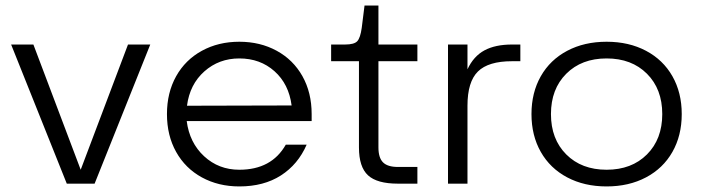

<svg xmlns="http://www.w3.org/2000/svg" viewBox="-20 -660 2520 690"><path d="M520 -500 320 0H220L20 -500H100L270 -50L440 -500Z M840 -510Q915 -510 974.5 -477.5Q1034 -445 1067 -386Q1100 -327 1100 -250V-225H651Q661 -147 713.5 -98.5Q766 -50 840 -50Q956 -50 1007 -140H1082Q1051 -69 989.5 -29.5Q928 10 840 10Q765 10 705.5 -22.5Q646 -55 613 -114Q580 -173 580 -250Q580 -327 613 -386Q646 -445 705.5 -477.5Q765 -510 840 -510ZM1028 -281Q1018 -358 966.5 -404Q915 -450 840 -450Q767 -450 714.5 -403.5Q662 -357 652 -280Z M1270 -130V-440H1170V-500H1220Q1253 -500 1264 -512Q1275 -524 1280 -560L1290 -640H1340V-500H1480V-440H1340V-130Q1340 -93 1356.5 -76.5Q1373 -60 1410 -60H1480V0H1410Q1335 0 1302.5 -30Q1270 -60 1270 -130Z M1590 -500H1660V-411Q1682 -458 1721 -479Q1760 -500 1820 -500H1850V-440H1820Q1735 -440 1697.5 -403Q1660 -366 1660 -280V0H1590Z M2430 -250Q2430 -173 2396.5 -114Q2363 -55 2301.5 -22.5Q2240 10 2160 10Q2080 10 2018.5 -22.5Q1957 -55 1923.5 -114Q1890 -173 1890 -250Q1890 -327 1923.5 -386Q1957 -445 2018.5 -477.5Q2080 -510 2160 -510Q2240 -510 2301.5 -477.5Q2363 -445 2396.5 -386Q2430 -327 2430 -250ZM2360 -250Q2360 -340 2305 -395Q2250 -450 2160 -450Q2070 -450 2015 -395Q1960 -340 1960 -250Q1960 -160 2015 -105Q2070 -50 2160 -50Q2250 -50 2305 -105Q2360 -160 2360 -250Z"/></svg>

Font: Goli Light
Style: Regular
Weight: 300
Designer: jaikishan Patel
Foundry: MagicType
Version: Version 1.000